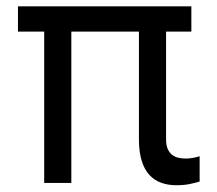

<svg xmlns="http://www.w3.org/2000/svg" viewBox="-20 -565 671 593"><path d="M571 -467.3H492.9V-134.9Q492.9 -115.8 498.4 -104Q503.9 -92.3 512.8 -85.9Q521.7 -79.5 532.5 -77.4Q543.3 -75.3 554 -75.3Q565.7 -75.3 577.9 -77.8Q590.2 -80.3 596.6 -82.4V-4.3Q585.9 -1.1 567.8 3Q549.7 7.1 524.1 7.1Q499.3 7.1 478.2 -0.4Q457 -7.8 441.6 -24.5Q426.1 -41.2 417.6 -68.4Q409.1 -95.5 409.1 -134.9V-467.3H200.3V0H116.5V-467.3H35.5V-545.5H571Z"/></svg>

Font: Fast_Sans-Dotted
Style: Regular
Weight: 400
Version: Version 3.018